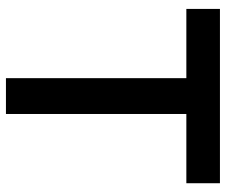

<svg xmlns="http://www.w3.org/2000/svg" viewBox="-77 -683 760 646"><g transform="rotate(90 303.0 -360.0)"><path d="M363.5 0H243V-607H10V-720H596.5V-607H363.5Z"/></g></svg>

Font: Vortex Mix
Style: Bold
Weight: 700
Designer: Mikhail Sharanda
Foundry: Mikhail Sharanda
Version: Version 4.504;Glyphs 3.1.2 (3151)